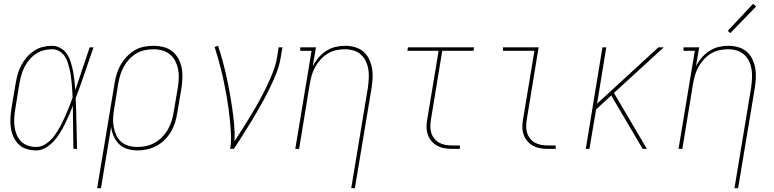

<svg xmlns="http://www.w3.org/2000/svg" viewBox="-20 -777 4040 1002"><path d="M168 8Q143 8 118.5 0.5Q94 -7 77 -24Q60 -41 50 -63.5Q40 -86 36.5 -110.5Q33 -135 34.5 -161Q36 -187 40 -213L62 -343Q66 -367 72.5 -390.5Q79 -414 91 -436.5Q103 -459 120 -478.5Q137 -498 158 -512Q179 -526 203.5 -532Q228 -538 252 -538Q276 -538 297 -525.5Q318 -513 330.5 -493.5Q343 -474 350 -450.5Q357 -427 361.5 -403.5Q366 -380 368.5 -356Q371 -332 373 -307Q392 -363 410.5 -418.5Q429 -474 448 -530H468Q445 -464 422.5 -397.5Q400 -331 375 -265Q378 -199 379 -132.5Q380 -66 382 0H363Q362 -56 361.5 -112.5Q361 -169 360 -225Q351 -200 340.5 -176Q330 -152 318 -128Q306 -104 292 -81.5Q278 -59 259.5 -39Q241 -19 217.5 -5.5Q194 8 168 8ZM168 -10Q196 -10 220 -26.5Q244 -43 261.5 -66Q279 -89 292.5 -114Q306 -139 317.5 -164.5Q329 -190 339.5 -216Q350 -242 359 -268Q358 -287 357 -306.5Q356 -326 354 -345Q352 -364 349.5 -382.5Q347 -401 342.5 -419Q338 -437 332 -455Q326 -473 315 -487.5Q304 -502 287.5 -511Q271 -520 252 -520Q230 -520 208 -514.5Q186 -509 166.5 -495.5Q147 -482 132 -464Q117 -446 107 -425.5Q97 -405 91 -383.5Q85 -362 81 -340L60 -210Q56 -187 54.5 -164Q53 -141 55.5 -119Q58 -97 66 -76.5Q74 -56 88.5 -40.5Q103 -25 124.5 -17.5Q146 -10 168 -10Z M487 205 578 -343Q582 -368 589.5 -392.5Q597 -417 610 -439.5Q623 -462 641.5 -481.5Q660 -501 682.5 -514.5Q705 -528 730.5 -533Q756 -538 781 -538Q807 -538 833 -531.5Q859 -525 878.5 -509.5Q898 -494 910.5 -471.5Q923 -449 928 -423.5Q933 -398 932 -371Q931 -344 927 -317L905 -187Q901 -162 893.5 -137.5Q886 -113 872.5 -90Q859 -67 839.5 -47.5Q820 -28 796.5 -15.5Q773 -3 748 2.5Q723 8 698 8Q670 8 645 0.5Q620 -7 602 -24.5Q584 -42 573.5 -65.5Q563 -89 560 -115L507 205ZM697 -10Q720 -10 743 -15Q766 -20 787.5 -32Q809 -44 826.5 -62Q844 -80 856 -101Q868 -122 875 -144.5Q882 -167 886 -190L908 -320Q912 -344 913 -368Q914 -392 909.5 -415Q905 -438 894.5 -458.5Q884 -479 867 -493Q850 -507 827 -513.5Q804 -520 780 -520Q758 -520 735 -515Q712 -510 691 -497.5Q670 -485 653.5 -467Q637 -449 625.5 -428Q614 -407 607.5 -385Q601 -363 597 -340L576 -211Q572 -188 570.5 -164Q569 -140 573 -117Q577 -94 586 -73.5Q595 -53 611.5 -38Q628 -23 650.5 -16.5Q673 -10 697 -10Z M1181 0Q1187 -34 1185.5 -69Q1184 -104 1181 -138Q1178 -172 1173.5 -205.5Q1169 -239 1163 -272.5Q1157 -306 1150.5 -339Q1144 -372 1136 -404.5Q1128 -437 1119 -469Q1110 -501 1100 -532L1118 -538Q1131 -499 1142 -458.5Q1153 -418 1162 -377Q1171 -336 1178.5 -294.5Q1186 -253 1192 -211Q1198 -169 1202 -126.5Q1206 -84 1204 -40Q1227 -75 1249 -110Q1271 -145 1292.5 -180.5Q1314 -216 1334 -252.5Q1354 -289 1371.5 -325.5Q1389 -362 1404 -400Q1419 -438 1426 -477L1434 -530H1454L1445 -477Q1438 -434 1421.5 -393Q1405 -352 1385 -311.5Q1365 -271 1343 -231.5Q1321 -192 1297.5 -153.5Q1274 -115 1250 -76.5Q1226 -38 1200 0Z M1813 205 1900 -320Q1903 -343 1904.5 -367Q1906 -391 1902.5 -413.5Q1899 -436 1889.5 -456.5Q1880 -477 1863.5 -492Q1847 -507 1825 -513.5Q1803 -520 1779 -520Q1757 -520 1734 -515Q1711 -510 1690.5 -497.5Q1670 -485 1653.5 -467Q1637 -449 1625.5 -428.5Q1614 -408 1607.5 -386Q1601 -364 1597 -341L1541 0H1521L1606 -512H1547V-530H1629L1612 -432Q1624 -455 1642 -476Q1660 -497 1682.5 -511.5Q1705 -526 1730.5 -532Q1756 -538 1781 -538Q1807 -538 1832 -531Q1857 -524 1876 -508Q1895 -492 1906 -469Q1917 -446 1921.5 -421Q1926 -396 1924.5 -369.5Q1923 -343 1919 -317L1832 205Z M2340 0Q2319 0 2299 -3.5Q2279 -7 2261.5 -16.5Q2244 -26 2231.5 -41Q2219 -56 2212.5 -75Q2206 -94 2206 -114.5Q2206 -135 2210 -156L2269 -512H2106L2109 -530H2454L2451 -512H2288L2229 -153Q2226 -135 2226 -117Q2226 -99 2231 -83Q2236 -67 2247 -53.5Q2258 -40 2272.5 -32Q2287 -24 2304.5 -21Q2322 -18 2340 -18H2380V0Z M2840 0Q2819 0 2799 -3.5Q2779 -7 2761.5 -16.5Q2744 -26 2731.5 -41Q2719 -56 2712.5 -75Q2706 -94 2706 -114.5Q2706 -135 2710 -156L2769 -512H2605V-530H2791L2729 -153Q2726 -135 2726 -117Q2726 -99 2731 -83Q2736 -67 2747 -53.5Q2758 -40 2772.5 -32Q2787 -24 2804.5 -21Q2822 -18 2840 -18H2880V0Z M3037 0 3124 -530H3144L3096 -236L3416 -530H3444L3184 -292L3356 0H3334L3178 -265L3170 -279L3091 -206L3056 0Z M3813 205 3900 -320Q3903 -343 3904.5 -367Q3906 -391 3902.5 -413.5Q3899 -436 3889.5 -456.5Q3880 -477 3863.5 -492Q3847 -507 3825 -513.5Q3803 -520 3779 -520Q3757 -520 3734 -515Q3711 -510 3690.5 -497.5Q3670 -485 3653.5 -467Q3637 -449 3625.5 -428.5Q3614 -408 3607.5 -386Q3601 -364 3597 -341L3541 0H3521L3606 -512H3547V-530H3629L3612 -432Q3624 -455 3642 -476Q3660 -497 3682.5 -511.5Q3705 -526 3730.5 -532Q3756 -538 3781 -538Q3807 -538 3832 -531Q3857 -524 3876 -508Q3895 -492 3906 -469Q3917 -446 3921.5 -421Q3926 -396 3924.5 -369.5Q3923 -343 3919 -317L3832 205ZM3791 -604 3778 -616 3910 -757 3926 -743Z"/></svg>

Font: Iosevka Slab Thin Oblique
Style: Regular
Weight: 100
Italic angle: -9°
Monospace: yes
Designer: Belleve Invis
Foundry: Belleve Invis
Version: Version 11.1.0; ttfautohint (v1.8.3)